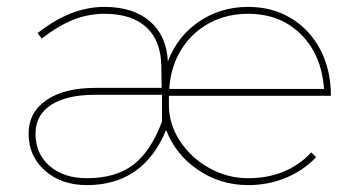

<svg xmlns="http://www.w3.org/2000/svg" viewBox="-20 -537 1028 557"><path d="M700 -20Q756 -20 802.5 -39Q849 -58 883 -95L897 -81Q860 -42 809 -21Q758 0 700 0Q619 0 554 -44.5Q489 -89 462 -160Q396 0 232 0Q158 0 110.5 -42Q63 -84 63 -149Q63 -211 114.5 -246.5Q166 -282 256 -282H449L448 -345Q447 -419 404.5 -458Q362 -497 283 -497Q237 -497 193.5 -480Q150 -463 101 -425L89 -441Q139 -480 186.5 -498.5Q234 -517 283 -517Q366 -517 414.5 -475.5Q463 -434 467 -359Q495 -432 557.5 -474.5Q620 -517 700 -517Q770 -517 824.5 -484Q879 -451 909.5 -392.5Q940 -334 940 -259H470V-232Q470 -177 502 -128Q534 -79 587 -49.5Q640 -20 700 -20ZM700 -497Q637 -497 586.5 -469.5Q536 -442 505.5 -392.5Q475 -343 471 -279H920Q913 -378 853 -437.5Q793 -497 700 -497ZM83 -149Q83 -91 124 -55.5Q165 -20 232 -20Q315 -20 366 -58.5Q417 -97 450 -184V-262H256Q173 -262 128 -232.5Q83 -203 83 -149Z"/></svg>

Font: Montserrat-Arabic Thin
Style: Regular
Weight: 250
Designer: Mohamed Gaber
Foundry: Kief Type Foundry
Version: Version 5.008